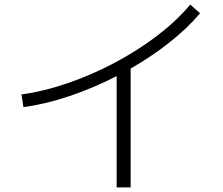

<svg xmlns="http://www.w3.org/2000/svg" viewBox="-20 -779 978 843"><path d="M815.4 -758.8 858.4 -720.7Q803.2 -655.3 724.9 -593.3Q646.5 -531.2 553.7 -478V43.9H492.2V-444.8Q390.6 -392.6 285.4 -357.2Q180.2 -321.8 83 -308.6L74.2 -364.3Q204.6 -382.3 346.9 -439.9Q489.3 -497.6 613.3 -581.5Q737.3 -665.5 815.4 -758.8Z"/></svg>

Font: Pretendard Light
Style: Regular
Weight: 300
Designer: Base glyphs from Inter by Rasmus Andersson; Hangeul glyphs from Noto Sans CJK(Source Han Sans) by Jang Soo-young and Kan
Foundry: Kil Hyung-jin
Version: Version 1.309